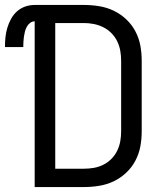

<svg xmlns="http://www.w3.org/2000/svg" viewBox="-52 -755 672 775"><path d="M287 0H88V-669Q78 -669 69.5 -662.5Q61 -656 56 -646.5Q51 -637 48.5 -627Q46 -617 44.5 -606.5Q43 -596 42.5 -585.5Q42 -575 42 -565H-32Q-32 -585 -30 -604.5Q-28 -624 -22.5 -642.5Q-17 -661 -7.5 -678.5Q2 -696 16.5 -709Q31 -722 49.5 -728.5Q68 -735 88 -735H287Q318 -735 348.5 -730Q379 -725 406.5 -712Q434 -699 457 -677.5Q480 -656 494.5 -628.5Q509 -601 514.5 -571Q520 -541 520 -510V-225Q520 -194 514.5 -164Q509 -134 494.5 -106.5Q480 -79 457 -57.5Q434 -36 406.5 -23Q379 -10 348.5 -5Q318 0 287 0ZM171 -74H287Q307 -74 327 -77.5Q347 -81 365 -90Q383 -99 397.5 -113.5Q412 -128 421 -146.5Q430 -165 433.5 -185Q437 -205 437 -225V-510Q437 -530 433.5 -550Q430 -570 421 -588.5Q412 -607 397.5 -621.5Q383 -636 365 -645Q347 -654 327 -658Q307 -662 287 -662H171Z"/></svg>

Font: R Plex Mono
Style: Regular
Weight: 400
Monospace: yes
Designer: Belleve Invis
Foundry: Belleve Invis
Version: Version 31.8.0